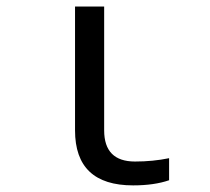

<svg xmlns="http://www.w3.org/2000/svg" viewBox="-20 -556 640 586"><path d="M297.9 -536.1V-158.2Q297.9 -63 392.1 -63Q446.8 -63 496.1 -73.2V-5.9Q450.7 9.8 386.2 9.8Q209 9.8 209 -158.2V-536.1Z"/></svg>

Font: WenQuanYi Micro Hei Mono
Style: Regular
Weight: 400
Foundry: Ascender Corporation
Version: Version 0.2.0-beta